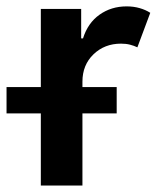

<svg xmlns="http://www.w3.org/2000/svg" viewBox="-60 -573 493 593"><path d="M66.1 0V-545.5H190.7V-454.5H196.4Q211.3 -502.1 247.5 -527.7Q283.7 -553.3 331 -553.3Q353 -553.3 371.4 -547.9Q389.9 -542.6 404.1 -533.4L364.3 -426.8Q354 -431.8 341.6 -435Q329.2 -438.2 313.6 -438.2Q263.1 -438.2 228.9 -405.4Q194.6 -372.5 194.6 -320.7V0ZM-39.8 -222.7V-304H300.4V-222.7Z"/></svg>

Font: Inter UI Semi Bold
Style: Regular
Weight: 600
Designer: Rasmus Andersson
Foundry: rsms
Version: 3.2;8d6f07862